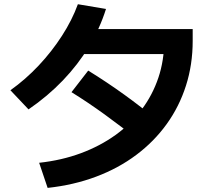

<svg xmlns="http://www.w3.org/2000/svg" viewBox="-20 -845 1040 922"><path d="M168 -63.3Q276 -75 368.4 -109.3Q460.7 -143.6 534.7 -196.8Q608.7 -250 660.7 -319.5Q712.7 -389 740.6 -472Q768.4 -555 768.4 -648.7L825 -585.4H340V-705.3H905.3V-648.7Q905.3 -534.7 873.1 -434Q841 -333.3 780.5 -249.3Q720 -165.3 634.5 -101.2Q549 -37 441.6 3.3Q334.3 43.7 208.7 57.3ZM30 -411.6Q102.7 -463.3 165.7 -530.3Q228.7 -597.3 277.5 -673Q326.4 -748.7 354 -824.7L489 -802Q459 -707 406.8 -620.8Q354.6 -534.7 282 -458.9Q209.3 -383 117 -319.7ZM655.7 -163Q564.7 -236 482.4 -295.5Q400 -355 323.3 -402.4L403.6 -506Q493.3 -450.7 577 -390.3Q660.6 -330 736.3 -266.7Z"/></svg>

Font: M PLUS 1 Thin
Style: Regular
Weight: 100
Designer: Coji Morishita
Foundry: UNDERFOREST DESIGN
Version: Version 1.001